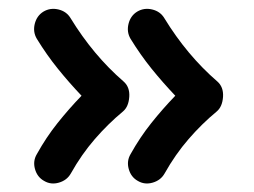

<svg xmlns="http://www.w3.org/2000/svg" viewBox="-20 -527 579 438"><path d="M293 -500.5Q308.6 -509.8 327.1 -505.4Q345.7 -501 355 -485.4Q406.7 -400.9 475.6 -341.3Q490.2 -328.6 488.8 -306.2Q487.3 -283.7 474.6 -272.9Q440.4 -244.6 410.2 -209.7Q379.9 -174.8 355.5 -131.3Q346.7 -115.7 328.4 -110.4Q310.1 -105 294.4 -114.3Q278.8 -123 273.7 -141.4Q268.6 -159.7 277.8 -175.3Q299.3 -213.9 325.2 -246.3Q351.1 -278.8 379.9 -308.6Q351.6 -338.4 325.9 -370.1Q300.3 -401.9 277.8 -438.5Q268.6 -454.1 273.2 -472.7Q277.8 -491.2 293 -500.5ZM79.1 -500.5Q94.7 -509.8 113.3 -505.4Q131.8 -501 141.1 -485.4Q192.9 -400.9 261.7 -341.3Q276.4 -328.6 274.9 -306.2Q273.4 -283.7 260.7 -272.9Q226.6 -244.6 196.3 -209.7Q166 -174.8 141.6 -131.3Q132.8 -115.7 114.5 -110.4Q96.2 -105 80.6 -114.3Q64.9 -123 59.8 -141.4Q54.7 -159.7 64 -175.3Q85.4 -213.9 111.3 -246.3Q137.2 -278.8 166 -308.6Q137.7 -338.4 112.1 -370.1Q86.4 -401.9 64 -438.5Q54.7 -454.1 59.3 -472.7Q64 -491.2 79.1 -500.5Z"/></svg>

Font: Mikhak-DS1-FD Bold
Style: Bold
Weight: 700
Designer: Amin Abedi
Version: Version 3.2